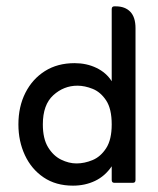

<svg xmlns="http://www.w3.org/2000/svg" viewBox="-20 -576 499 605"><path d="M332 -320V-547Q332 -556 340 -556H345Q374 -556 390.5 -539Q407 -522 407 -487V-9Q407 0 399 0H340Q332 0 332 -9V-52Q311 -21 279.5 -6Q248 9 210 9Q156 9 117.5 -17Q79 -43 58.5 -87Q38 -131 38 -184Q38 -240 60 -283.5Q82 -327 121.5 -352Q161 -377 215 -377Q253 -377 284 -362Q315 -347 332 -320ZM221 -61Q246 -61 271.5 -71.5Q297 -82 314.5 -109Q332 -136 332 -184Q332 -233 314.5 -259.5Q297 -286 272 -296Q247 -306 224 -306Q181 -306 148 -276Q115 -246 115 -184Q115 -139 131.5 -112Q148 -85 172.5 -73Q197 -61 221 -61Z"/></svg>

Font: Zain
Style: Regular
Weight: 400
Designer: Zain,Boutros
Foundry: Mobile Telecommunications Company (Zain), 2024
Version: Version 1.51; ttfautohint (v1.8.4)